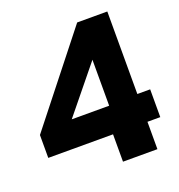

<svg xmlns="http://www.w3.org/2000/svg" viewBox="-119 -744 786 844"><g transform="rotate(-20 273.5 -322.0)"><path d="M314 0V-128H11V-235L334 -644H475V-258H535V-128H475V0ZM166 -252H341V-467Z"/></g></svg>

Font: Kanit SemiBold
Style: Regular
Weight: 600
Designer: Katatrad Team
Foundry: CadsonDemak
Version: Version 2.000; ttfautohint (v1.8.3)